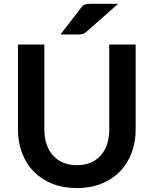

<svg xmlns="http://www.w3.org/2000/svg" viewBox="-20 -950 782 978"><path d="M71.5 0ZM371.5 -108.5Q410.5 -108.5 441.2 -121.5Q472 -134.5 493 -158Q514 -181.5 525.2 -215Q536.5 -248.5 536.5 -290V-723H671V-290Q671 -225.5 650.2 -170.8Q629.5 -116 590.8 -76.2Q552 -36.5 496.5 -14.2Q441 8 371.5 8Q301.5 8 246 -14.2Q190.5 -36.5 151.8 -76.2Q113 -116 92.2 -170.8Q71.5 -225.5 71.5 -290V-723H206V-290.5Q206 -249 217.2 -215.5Q228.5 -182 249.8 -158.2Q271 -134.5 301.8 -121.5Q332.5 -108.5 371.5 -108.5ZM581.5 -930.5 419.5 -787.5Q409.5 -778.5 400.5 -776.5Q391.5 -774.5 377.5 -774.5H288L392.5 -910Q397.5 -917 402.5 -921.2Q407.5 -925.5 413.5 -927.5Q419.5 -929.5 426.8 -930Q434 -930.5 444 -930.5Z"/></svg>

Font: Lato
Style: Bold
Weight: 700
Designer: Lukasz Dziedzic
Foundry: tyPoland Lukasz Dziedzic
Version: Version 2.007; 2014-02-27